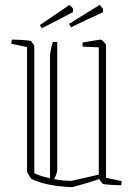

<svg xmlns="http://www.w3.org/2000/svg" viewBox="-20 -765 558 795"><path d="M92 -570 27 -584 29 -601Q46 -601 70.5 -599.5Q95 -598 107 -596Q109 -595 115.5 -586Q122 -577 122 -574V-48Q148 -35 187 -27V-529Q187 -537 189.5 -554Q192 -571 199 -591H217V-64Q217 -47 204 -23Q243 -16 276 -16L389 -42V-569L322 -572V-589Q328 -590 345 -593Q362 -596 378.5 -598.5Q395 -601 398 -601Q400 -601 409.5 -591.5Q419 -582 419 -579V-29L484 -15L482 2Q463 2 441 0.5Q419 -1 407 -3Q405 -4 399.5 -11Q394 -18 391 -24Q373 -17 347.5 -9.5Q322 -2 301 4Q280 10 275 10Q229 8 184 -0.5Q139 -9 109 -25Q107 -27 99.5 -39.5Q92 -52 92 -55ZM153 -648 145 -661 268 -745 283 -729 282 -715Q254 -700 220.5 -682.5Q187 -665 153 -648ZM274 -652 266 -666 393 -745 407 -728 406 -714Q377 -701 343 -685Q309 -669 274 -652Z"/></svg>

Font: Grenze Gotisch Thin
Style: Regular
Weight: 100
Designer: Renata Polastri
Foundry: Omnibus-Type
Version: Version 1.001